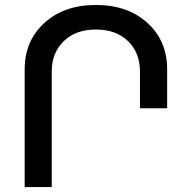

<svg xmlns="http://www.w3.org/2000/svg" viewBox="-20 -759 778 779"><path d="M547.9 -319.8V-469.2Q547.9 -544.9 499.5 -592Q451.2 -639.2 369.1 -639.2Q287.1 -639.2 238.5 -591.8Q189.9 -544.4 189.9 -469.2V0H80.1V-478Q80.1 -592.8 159.9 -665.8Q239.7 -738.8 369.1 -738.8Q498.5 -738.8 578.4 -665.8Q658.2 -592.8 658.2 -478V-319.8Z"/></svg>

Font: Telcell.Market Med
Style: Regular
Weight: 500
Designer: Rasmus Andersson, Sedrak Mkrtchyan
Version: Version 3.019;git-0a5106e0b